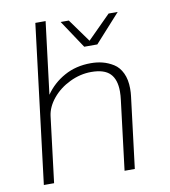

<svg xmlns="http://www.w3.org/2000/svg" viewBox="-83 -811 779 882"><g transform="rotate(-10 306.5 -370.0)"><path d="M50.3 0 141.1 -740.2H189L147.5 -403.8Q181.6 -453.6 235.8 -483.6Q290 -513.7 359.4 -513.7Q388.7 -513.7 414.3 -507.1Q439.9 -500.5 464.4 -485.4Q488.8 -470.2 503.2 -439.9Q517.6 -409.7 517.6 -367.2Q517.6 -349.1 515.6 -333L474.6 0H426.8L466.3 -321.8Q469.2 -343.8 469.2 -362.8Q469.2 -418.5 442.1 -446Q415 -473.6 354.5 -473.6Q303.2 -473.6 254.2 -450Q205.1 -426.3 173.1 -387.5Q141.1 -348.6 135.7 -306.6L98.1 0ZM343.3 -593.3 256.3 -724.1H294.4L372.1 -616.2L480 -724.1H522.5L404.3 -593.3Z"/></g></svg>

Font: Muli
Style: ExtraLightItalic
Weight: 200
Italic angle: -7°
Designer: Vernon Adams
Foundry: newtypography
Version: Version 2.0; ttfautohint (v1.00rc1.2-2d82) -l 8 -r 50 -G 200